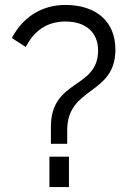

<svg xmlns="http://www.w3.org/2000/svg" viewBox="-20 -757 556 777"><path d="M180 0H259V-123H180ZM377 -553C377 -396 186 -438 186 -244V-175H252V-230C252 -408 447 -371 447 -556C447 -669 371 -737 244 -737C148 -737 71 -686 28 -603L84 -567C115 -626 164 -670 245 -670C329 -670 377 -624 377 -553Z"/></svg>

Font: Perun Light
Style: Regular
Weight: 300
Foundry: Copyright (c) Stefan Peev, Context Ltd, 2016
Version: Version 1.089